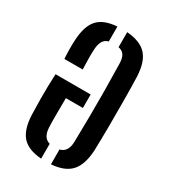

<svg xmlns="http://www.w3.org/2000/svg" viewBox="-156 -686 684 772"><g transform="rotate(30 186.0 -300.0)"><path d="M202.5 -316.5V-254H123.5Q123 -207.5 123 -170.5Q123 -133.5 124 -117.5Q126.5 -71 159 -62.5V6.5Q97.5 2 69.5 -29.2Q41.5 -60.5 38.5 -126.5Q37.5 -148 37 -201.5Q36.5 -255 39.5 -316.5ZM328 -472Q329.5 -425.5 330 -363.5Q330.5 -301.5 330 -239.2Q329.5 -177 328 -129.5Q324.5 -62 295.5 -30Q266.5 2 204.5 6.5V-62.5Q239.5 -70.5 241 -117.5Q242.5 -183 243 -241Q243.5 -299 243 -357Q242.5 -415 241 -480Q240.5 -507 232 -520.2Q223.5 -533.5 204.5 -537.5V-607Q268 -602 296.5 -570.2Q325 -538.5 328 -472ZM159 -607V-537.5Q126.5 -530 124 -480Q123 -463 123.2 -439.8Q123.5 -416.5 124.5 -387.5H39.5Q38 -405.5 37.8 -429.2Q37.5 -453 38.5 -472Q41.5 -539 69 -570.8Q96.5 -602.5 159 -607Z"/></g></svg>

Font: Big Shoulders Stencil Display SemiBold
Style: Regular
Weight: 600
Designer: Patric King
Foundry: XO Type Co
Version: Version 1.000